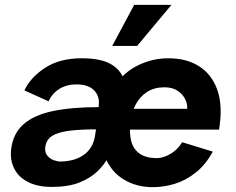

<svg xmlns="http://www.w3.org/2000/svg" viewBox="-20 -761 975 794"><path d="M612 13Q545 13 493 -18Q441 -49 415.5 -109Q390 -169 400 -256Q411 -346 452 -404.5Q493 -463 552 -491.5Q611 -520 676 -520Q751 -520 802.5 -487.5Q854 -455 877 -394Q900 -333 889 -248L886 -225H483L493 -311H754Q756 -329 746.5 -349.5Q737 -370 715.5 -385Q694 -400 660 -400Q618 -400 588.5 -381Q559 -362 541.5 -329.5Q524 -297 519 -256Q514 -210 523 -176.5Q532 -143 558.5 -125Q585 -107 629 -107Q644 -107 664 -114.5Q684 -122 702.5 -137Q721 -152 733 -173L860 -134Q830 -79 788.5 -46.5Q747 -14 701.5 -0.5Q656 13 612 13ZM194 12Q137 12 97.5 -7.5Q58 -27 39.5 -62.5Q21 -98 26 -144Q34 -209 77 -247Q120 -285 198 -301.5Q276 -318 388 -318V-322Q392 -348 382.5 -368.5Q373 -389 351.5 -400.5Q330 -412 296 -412Q255 -412 225 -393Q195 -374 181 -342L81 -387Q106 -441 166.5 -480.5Q227 -520 318 -520Q393 -520 434.5 -498Q476 -476 491 -436Q506 -396 499 -340L478 -174L450 -173Q450 -173 445 -154.5Q440 -136 426 -108.5Q412 -81 383.5 -53Q355 -25 309 -6.5Q263 12 194 12ZM228 -93Q254 -93 278.5 -99Q303 -105 323.5 -118.5Q344 -132 357 -153.5Q370 -175 374 -206L377 -226Q313 -226 272.5 -221Q232 -216 210 -206.5Q188 -197 178.5 -183Q169 -169 167 -151Q165 -130 176 -117Q187 -104 202.5 -98.5Q218 -93 228 -93ZM547 -571H444L535 -741H689Z"/></svg>

Font: Inclusive Sans
Style: Italic
Weight: 400
Italic angle: -7°
Designer: Olivia King
Foundry: Olivia King
Version: Version 2.004